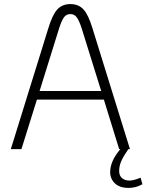

<svg xmlns="http://www.w3.org/2000/svg" viewBox="-20 -731 718 941"><path d="M678 172Q646 190 611 190Q566 190 543 167.5Q520 145 520 113Q520 58 570 0H564L489 -243H161L85 0H33L217 -593Q237 -659 261 -685Q285 -711 325 -711Q365 -711 389 -685Q413 -659 433 -593L617 0H609Q584 36 574 59.5Q564 83 564 107Q564 130 578 142Q592 154 615 154Q634 154 669 140ZM476 -285 380 -593Q367 -632 355.5 -647Q344 -662 325 -662Q306 -662 294.5 -647.5Q283 -633 270 -593L174 -285Z"/></svg>

Font: KoHo Light
Style: Regular
Weight: 300
Version: Version 1.000; ttfautohint (v1.6)